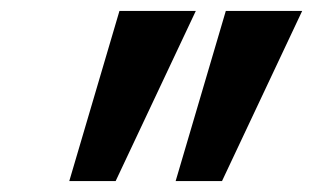

<svg xmlns="http://www.w3.org/2000/svg" viewBox="-20 -720 574 352"><path d="M199 -700 107 -388H192L339 -700ZM394 -700 302 -388H387L534 -700Z"/></svg>

Font: Jost SemiBold
Style: Italic
Weight: 600
Italic angle: -5°
Version: Version 3.710